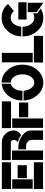

<svg xmlns="http://www.w3.org/2000/svg" viewBox="916 -1484 572 2445"><g transform="rotate(-90 1202.5 -262.0)"><path d="M21 -132V-393H141V-132ZM156 -324H321V-207H156ZM18 -117H358V0H18ZM18 -525H358V-408H18Z M553 -315Q632 -315 697.5 -266Q763 -217 763 -158V0H643V-141Q643 -172 621 -194Q599 -216 568 -216H523V-315ZM388 0V-396H508V0ZM704 -280Q661 -310 612 -322Q643 -339 643 -372Q643 -388 633 -399.5Q623 -411 610 -411H385V-525H613Q675 -525 719 -480.5Q763 -436 763 -375Q763 -315 704 -280Z M796 0V-393H916V0ZM931 -306H1119V-189H931ZM793 -525H1133V-408H793Z M1358 -527V-411Q1320 -403 1294 -361Q1268 -319 1268 -262H1145Q1145 -367 1206.5 -443.5Q1268 -520 1358 -527ZM1373 -412V-528Q1468 -528 1534.5 -450Q1601 -372 1601 -262Q1601 -152 1534.5 -74.5Q1468 3 1373 3Q1282 3 1216 -70Q1150 -143 1145 -248H1269Q1273 -191 1303 -151.5Q1333 -112 1373 -112Q1417 -112 1447.5 -156Q1478 -200 1478 -262Q1478 -324 1447.5 -368Q1417 -412 1373 -412Z M1631 -132V-525H1751V-132ZM1628 -117H1968V0H1628Z M2270 -80V-195H2390V4ZM2396 -210H2176V-315H2396ZM2283 -371Q2252 -412 2195 -412Q2152 -412 2121 -373.5Q2090 -335 2085 -278H1961Q1966 -383 2033.5 -455.5Q2101 -528 2195 -528Q2310 -528 2374 -446ZM2084 -262Q2084 -200 2116.5 -156Q2149 -112 2195 -112Q2230 -112 2255 -128V-72L2316 -29Q2262 3 2195 3Q2098 3 2029.5 -74.5Q1961 -152 1961 -262Z"/></g></svg>

Font: BroshK
Style: Medium
Weight: 500
Designer: gluk
Foundry: gluk
Version: Version 0.60